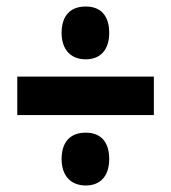

<svg xmlns="http://www.w3.org/2000/svg" viewBox="-20 -647 525 589"><path d="M243 -465C288 -465 315 -494 315 -546C315 -598 290 -627 243 -627C195 -627 169 -598 169 -546C169 -494 198 -465 243 -465ZM33 -294H452V-412H33ZM243 -78C288 -78 315 -107 315 -159C315 -211 290 -240 243 -240C195 -240 169 -211 169 -159C169 -107 198 -78 243 -78Z"/></svg>

Font: Noto Sans Myanmar ExtraCondensed ExtraBold
Style: Regular
Weight: 800
Width: 2
Designer: Monotype Design Team
Foundry: Monotype Imaging Inc.
Version: Version 2.107